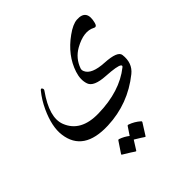

<svg xmlns="http://www.w3.org/2000/svg" viewBox="-211 -575 1188 1188"><g transform="rotate(-45 382.5 18.5)"><path d="M671.4 -288.1Q611.3 -320.3 519 -268.6Q459 -234.4 436 -169.4Q431.6 -156.7 438 -143.1Q459 -94.7 565.9 -88.9Q672.9 -83 677.7 -44.4Q687.5 34.2 632.8 78.1Q488.8 193.8 305.7 200.7Q85.9 209 64 38.6Q53.7 -39.1 102.1 -144.5Q128.4 -201.2 165 -246.1Q174.8 -257.8 180.7 -248Q186.5 -238.3 180.2 -230Q81.5 -90.8 115.7 -3.9Q160.2 109.4 316.4 106.4Q506.8 103 624 9.3Q633.8 1.5 625.5 -5.4Q609.4 -19.5 511.7 -25.4Q414.1 -31.2 398.7 -75Q383.3 -118.7 401.4 -173.8Q437 -282.2 542 -357.4Q595.2 -396 632.8 -398.4Q723.1 -404.3 696.8 -304.7Q689.5 -278.3 671.4 -288.1ZM390.6 288.1Q393.1 284.2 398.9 286.1Q438.5 299.8 469.7 327.6Q474.1 331.5 471.2 336.4L423.3 412.1Q420.4 416.5 413.6 410.6Q407.2 405.3 356.9 375L319.3 434.6Q316.4 439 309.3 433.1Q302.2 427.2 239.3 389.2Q235.4 386.7 237.8 383.3L286.6 310.5Q289.1 306.6 294.9 308.6Q327.6 319.8 355 341.3Z"/></g></svg>

Font: Amiri
Style: Regular
Weight: 400
Designer: Khaled Hosny
Version: Version 000.108